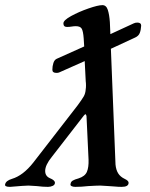

<svg xmlns="http://www.w3.org/2000/svg" viewBox="-74 -724 584 748"><path d="M461 -636Q476 -636 476 -624Q475 -607 470.5 -595.5Q466 -584 453 -578L358 -534L376 -83Q378 -62 386.5 -48.5Q395 -35 412 -27Q427 -20 427 -12Q427 4 400 4Q386 4 371.5 2.5Q357 1 350 1Q326 -1 317 -1Q303 -1 269 1Q244 4 219 4Q210 4 204.5 1Q199 -2 201 -8Q202 -16 209.5 -20.5Q217 -25 232 -29Q257 -37 264.5 -54.5Q272 -72 271 -102L263 -272Q261 -279 259 -279Q257 -279 252 -273L128 -113Q102 -81 102 -58Q102 -38 120 -30Q140 -22 140 -12Q140 -4 131.5 0Q123 4 113 4Q93 4 70 1L37 -1Q23 -1 -35 4Q-57 4 -54 -6Q-51 -20 -28 -27Q16 -40 56 -91L228 -313Q245 -336 252 -348Q259 -360 260 -377Q261 -382 261 -391Q261 -401 260 -407L256 -486L157 -442Q153 -440 146 -440Q130 -440 130 -452Q130 -466 134 -478.5Q138 -491 147 -495L254 -543L252 -575Q250 -602 244.5 -612Q239 -622 221 -622Q214 -622 205 -620.5Q196 -619 187 -619Q173 -619 173 -633Q173 -645 203 -661.5Q233 -678 270.5 -691Q308 -704 325 -704Q340 -704 346 -685.5Q352 -667 354 -638L356 -591L447 -633Q453 -636 461 -636Z"/></svg>

Font: EB Garamond SemiBold
Style: Italic
Weight: 600
Italic angle: -17.2°
Designer: Georg Duffner and Octavio Pardo
Foundry: Georg Duffner
Version: Version 1.000